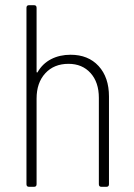

<svg xmlns="http://www.w3.org/2000/svg" viewBox="-20 -720 515 740"><path d="M400 -348V-10Q400 0 390 0H371Q361 0 361 -10V-343Q361 -403 329 -438.5Q297 -474 244 -474Q188 -474 154.5 -437.5Q121 -401 121 -340V-10Q121 0 111 0H92Q82 0 82 -10V-690Q82 -700 92 -700H111Q121 -700 121 -690V-444Q121 -441 122.5 -440.5Q124 -440 125 -442Q144 -475 177 -492Q210 -509 252 -509Q320 -509 360 -465.5Q400 -422 400 -348Z"/></svg>

Font: Barlow Semi Condensed ExLight
Style: Regular
Weight: 275
Width: 4
Designer: Jeremy Tribby
Foundry: Tribby Type
Version: Version 1.408